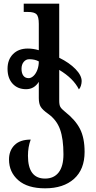

<svg xmlns="http://www.w3.org/2000/svg" viewBox="-20 -780 523 1044"><path d="M29 87Q29 39 59 9Q89 -21 147 -21Q132 19 132 67Q132 191 225 191Q273 191 299 157.5Q325 124 325 59Q325 -25 306.5 -76.5Q288 -128 242 -161Q212 -182 201.5 -199Q191 -216 191 -247V-335Q166 -295 122 -295Q76 -295 48.5 -325Q21 -355 21 -406Q21 -456 51 -486Q81 -516 131 -516Q161 -516 191 -507V-650Q191 -690 178.5 -702.5Q166 -715 132 -715H109V-760H302V-466Q357 -439 390.5 -404.5Q424 -370 424 -339Q424 -327 420 -314Q416 -301 409 -294Q379 -354 302 -400V-232Q302 -210 308 -199Q314 -188 334 -172Q390 -128 415 -79Q440 -30 440 46Q440 141 382.5 192.5Q325 244 225 244Q130 244 79.5 200Q29 156 29 87ZM183 -400Q191 -421 191 -446Q170 -458 139 -458Q121 -458 109 -443.5Q97 -429 97 -406Q97 -382 107 -368.5Q117 -355 136 -355Q149 -355 162 -367Q175 -379 183 -400Z"/></svg>

Font: Noto Serif Georgian Medium Narrow
Style: Regular
Weight: 500
Width: 4
Designer: Monotype Design team
Foundry: Monotype Imaging Inc.
Version: Version 1.000